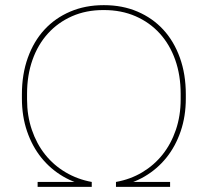

<svg xmlns="http://www.w3.org/2000/svg" viewBox="-20 -725 806 745"><path d="M85 -339Q85 -276 103.5 -221.5Q122 -167 155 -125.5Q188 -84 234.5 -56.5Q281 -29 336 -19L331 -2Q273 -12 224.5 -40.5Q176 -69 140.5 -113Q105 -157 85 -215.5Q65 -274 65 -343V-359Q65 -437 88 -501Q111 -565 152.5 -610Q194 -655 252.5 -680Q311 -705 382 -705H384Q455 -705 513.5 -680Q572 -655 613.5 -610Q655 -565 678 -501Q701 -437 701 -359V-343Q701 -274 681 -215.5Q661 -157 625.5 -113Q590 -69 541.5 -40.5Q493 -12 435 -2L430 -19Q486 -29 532 -56.5Q578 -84 611 -125.5Q644 -167 662.5 -221.5Q681 -276 681 -339V-361Q681 -433 660 -492.5Q639 -552 600 -595Q561 -638 506 -662Q451 -686 383 -686H381Q314 -686 259.5 -662Q205 -638 166 -595Q127 -552 106 -492.5Q85 -433 85 -361ZM430 0V-19H640V0ZM336 0H126V-19H336Z"/></svg>

Font: Fixel Variable
Style: Regular
Weight: 100
Width: 3
Designer: AlfaBravo + MacPaw
Foundry: Kyrylo Tkachov, Marchela Mozhyna, Serhii Makarenko, Maria Weinstein, Zakhar Kryvoshyya
Version: Version 1.211